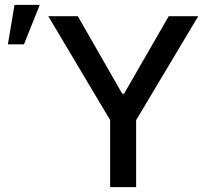

<svg xmlns="http://www.w3.org/2000/svg" viewBox="-20 -774 872 794"><path d="M301.8 -707 485.4 -386.7H493.2L677.7 -707H799.8L543 -277.3V0H435.5V-277.3L179.7 -707ZM40 -753.9H144.5L79.1 -590.8H12.7Z"/></svg>

Font: Pretendard GOV Medium
Style: Regular
Weight: 500
Designer: Base glyphs from Inter by Rasmus Andersson; Hangeul glyphs from Noto Sans CJK(Source Han Sans) by Jang Soo-young and Kan
Foundry: Kil Hyung-jin
Version: Version 1.309